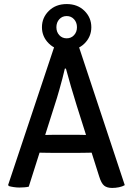

<svg xmlns="http://www.w3.org/2000/svg" viewBox="-20 -914 652 941"><path d="M246.3 -686H366.3L591.5 -6.6Q579.9 0.3 563.1 3.7Q546.3 7.1 529.6 7.1Q504.2 7.1 490.2 -4.4Q476.3 -15.9 466 -49.4L355.9 -396.8Q342.1 -440.4 327.9 -489.4Q313.7 -538.4 303.1 -577.9H297.8Q292.8 -555.3 285.7 -528.6Q278.7 -501.8 271.5 -476.6Q264.4 -451.4 258.9 -433.4L120.9 1Q111 3.2 99.1 4.1Q87.1 5.1 74.8 5.1Q60.9 5.1 47.4 3Q33.8 1 23.2 -2.1L19.8 -7.4ZM232.2 -164.9Q227.4 -164.9 213.2 -165.1Q198.9 -165.4 184.5 -165.6Q170.1 -165.9 165.4 -165.9H115.8L148.9 -252.4H192.6Q197.4 -252.4 209.9 -252.7Q222.5 -252.9 235 -253.2Q247.5 -253.4 252.3 -253.4H352Q356.4 -253.4 369.3 -253.2Q382.1 -252.9 395.3 -252.7Q408.4 -252.4 413.1 -252.4H457.8L486.4 -165.9H436.9Q431.9 -165.9 417.3 -165.6Q402.7 -165.4 388.3 -165.1Q373.9 -164.9 369.5 -164.9ZM185.6 -780.6Q185.6 -827.5 219.5 -860.8Q253.3 -894.1 306.9 -894.1Q360.4 -894.1 394 -860.8Q427.6 -827.5 427.6 -780.6Q427.6 -734 394 -700.7Q360.4 -667.4 306.9 -667.4Q253.3 -667.4 219.5 -700.7Q185.6 -734 185.6 -780.6ZM256.4 -780.6Q256.4 -757.2 270.6 -741.7Q284.7 -726.2 306.9 -726.2Q328.7 -726.2 342.9 -741.7Q357.2 -757.2 357.2 -780.6Q357.2 -804 342.9 -819.7Q328.7 -835.3 306.9 -835.3Q284.7 -835.3 270.6 -819.7Q256.4 -804 256.4 -780.6Z"/></svg>

Font: Signika SC
Style: Regular
Weight: 300
Designer: Anna Giedryś
Foundry: Anna Giedryś
Version: Version 2.000